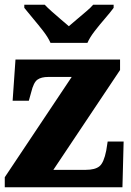

<svg xmlns="http://www.w3.org/2000/svg" viewBox="-20 -786 549 806"><path d="M0 0V-42L281 -463H183Q153 -463 137 -451.5Q121 -440 111 -399L101 -363H33L45 -536H484V-492L204 -73H340Q379 -73 397.5 -88Q416 -103 426 -154L432 -192H499L494 0ZM192 -606Q182 -629 161.5 -655.5Q141 -682 119 -708Q97 -734 82 -753V-766H168Q178 -755 196.5 -738.5Q215 -722 235 -705Q255 -688 269 -676Q283 -688 303 -705Q323 -722 342.5 -738.5Q362 -755 371 -766H457V-753Q443 -734 420.5 -708Q398 -682 377.5 -655.5Q357 -629 347 -606Z"/></svg>

Font: Noto Serif Khmer SemiCondensed Black
Style: Regular
Weight: 900
Width: 4
Designer: Danh Hong and the Monotype Design Team
Foundry: Monotype Imaging Inc.
Version: Version 2.004